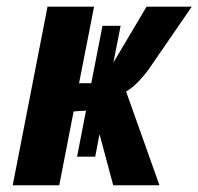

<svg xmlns="http://www.w3.org/2000/svg" viewBox="-20 -548 587 568"><path d="M197.8 -218.3 155.3 0H17.6L120.6 -528.3H258.3L213.9 -301.8Q223.1 -301.8 231.9 -301.8Q240.7 -301.8 250 -301.8L283.2 -471.7H336.9L315.4 -362.8L413.6 -528.3H547.4L419.4 -342.3Q384.3 -294.9 353 -277.3L451.7 0H314.9L274.4 -151.4L261.7 -84.5H208L234.4 -220.7Q225.1 -220.2 216.1 -219.7Q207 -219.2 197.8 -218.3Z"/></svg>

Font: Arimo
Style: Italic
Weight: 400
Italic angle: -12°
Designer: Steve Matteson
Foundry: Monotype Imaging Inc.
Version: Version 1.33